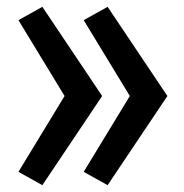

<svg xmlns="http://www.w3.org/2000/svg" viewBox="-20 -621 540 562"><path d="M295 -79 225 -118 360 -340 225 -562 295 -601 470 -340ZM104 -79 34 -118 169 -340 34 -562 104 -601 279 -340Z"/></svg>

Font: Moesevka
Style: Bold
Weight: 700
Monospace: yes
Designer: Belleve Invis
Foundry: Belleve Invis
Version: Version 32.5.0; ttfautohint (v1.8.4)